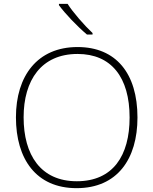

<svg xmlns="http://www.w3.org/2000/svg" viewBox="-20 -970 799 1000"><path d="M332 -950H287V-943C319 -899 382 -833 433 -790H462V-798C420 -837 359 -907 332 -950ZM696 -358C696 -588 584 -725 384 -725C175 -725 63 -575 63 -359C63 -142 168 10 379 10C591 10 696 -142 696 -358ZM103 -359C103 -552 195 -689 384 -689C560 -689 655 -567 655 -358C655 -160 569 -26 380 -26C192 -26 103 -163 103 -359Z"/></svg>

Font: Noto Sans Sinhala ExtraLight
Style: Regular
Weight: 200
Designer: Jelle Bosma - Monotype Design Team
Foundry: Monotype Imaging Inc.
Version: Version 2.006